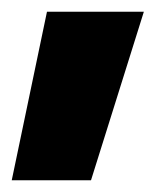

<svg xmlns="http://www.w3.org/2000/svg" viewBox="-24 -195 285 327"><path d="M221 -175 131 112H-4L56 -175Z"/></svg>

Font: Roundo Variable
Style: Regular
Weight: 200
Designer: Shiva Nallaperumal
Foundry: Indian Type Foundry
Version: Version 2.000